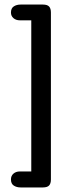

<svg xmlns="http://www.w3.org/2000/svg" viewBox="-20 -668 358 841"><path d="M117 83H67Q50 83 39 92.5Q28 102 28 118Q28 137 40.5 145Q53 153 70 153H168Q187 153 195 144.5Q203 136 203 118V-613Q203 -631 195 -639.5Q187 -648 168 -648H70Q53 -648 40.5 -640Q28 -632 28 -613Q28 -598 39 -588.5Q50 -579 67 -579H117Z"/></svg>

Font: Beiruti Medium
Style: Regular
Weight: 500
Designer: Arlette Boutros
Foundry: Boutros
Version: Version 1.41